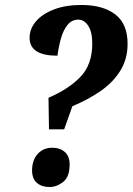

<svg xmlns="http://www.w3.org/2000/svg" viewBox="-20 -744 533 772"><path d="M175 -351Q255 -385 303 -434.5Q351 -484 351 -569Q351 -615 335 -640Q319 -665 295 -665Q269 -665 252 -644.5Q235 -624 225.5 -591Q216 -558 211 -520Q99 -520 99 -592Q99 -628 124.5 -658Q150 -688 197 -706Q244 -724 307 -724Q394 -724 443.5 -686Q493 -648 493 -568Q493 -507 464 -460Q435 -413 384.5 -378Q334 -343 271 -317L238 -224H177ZM179 8Q148 8 128.5 -8.5Q109 -25 109 -59Q109 -100 131.5 -125Q154 -150 190 -150Q221 -150 240.5 -133Q260 -116 260 -83Q260 -33 234 -12.5Q208 8 179 8Z"/></svg>

Font: Noto Serif Condensed
Style: Bold Italic
Weight: 700
Width: 3
Italic angle: -12°
Designer: Monotype Design Team
Foundry: Monotype Imaging Inc.
Version: Version 2.014